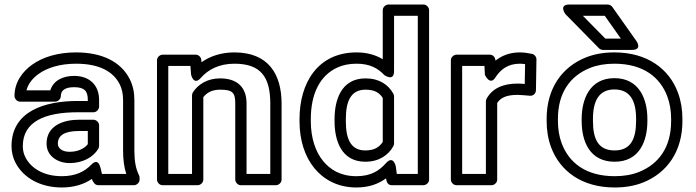

<svg xmlns="http://www.w3.org/2000/svg" viewBox="-20 -795 3080 850"><path d="M524.9 -128C524.9 -89.1 529.2 -54.7 539 -25H431.5C426.1 -39.6 422.7 -106.3 382.3 -64.3C355.5 -36.5 315.7 -15 254 -15C172 -15 118 -50.6 93.5 -96.7C85.1 -112.4 81 -129.1 81 -148C81 -256.5 178.2 -298 324.4 -298H393.7C408.8 -298 418.7 -312.3 418.7 -323V-353C418.7 -416.7 377.6 -459 307.9 -459C261.3 -459 216.3 -440.2 202.7 -395H97.2C104.8 -425.3 125.6 -449.5 150.9 -467.7C188 -494.5 244.8 -513 316.7 -513C419.2 -513 481.4 -478.6 510 -421.8C519.7 -402.4 524.9 -379.5 524.9 -352ZM415.7 25H573C583.7 25 598 15.1 598 0V-8C598 -11.6 597.1 -15.7 595.4 -19.2C581.4 -47.1 574.9 -81 574.9 -128V-352C574.9 -385.8 568.4 -416.9 554.6 -444.2C515 -523.1 429.8 -563 316.7 -563C236.5 -563 169.3 -542.6 121.7 -508.3C82.3 -479.9 44.2 -433.8 44.2 -370C44.2 -359.3 54.1 -345 69.2 -345H224.3C235 -345 249.3 -354.9 249.3 -370C249.3 -392.9 265.7 -409 307.9 -409C354.3 -409 368.7 -391.8 368.7 -353V-348H324.4C176.4 -348 31 -302.2 31 -148C31 -121.5 37.1 -96.2 49.3 -73.3C83.7 -8.5 157.2 35 254 35C308.7 35 352.6 20.3 386.5 -2.8C391.5 9.2 398.6 25 415.7 25ZM186.1 -159C186.1 -102.9 237.4 -73 288.1 -73C345.2 -73 391.9 -98.1 415 -136C417.4 -139.9 418.7 -145.5 418.7 -149V-240C418.7 -255.1 404.4 -265 393.7 -265H329.9C260.9 -265 186.1 -239.3 186.1 -159ZM236.1 -159C236.1 -195.8 265.7 -215 329.9 -215H368.7V-156.7C354.9 -138.9 327.3 -123 288.1 -123C252.6 -123 236.1 -140.3 236.1 -159Z M954.1 -448C897.5 -448 857.4 -421.4 834.3 -386.9C831.6 -382.8 830.1 -377 830.1 -373V-25H725V-503H823L825.8 -465.2C825.8 -465.2 836.9 -413.2 869.5 -450.6C900.5 -486 948.9 -513 1017.9 -513C1136.5 -513 1176.6 -452.1 1176.6 -336V-25H1071.5V-337C1071.5 -409.6 1029.4 -448 954.1 -448ZM954.1 -398C1009.7 -398 1021.5 -385 1021.5 -337V0C1021.5 10.7 1031.4 25 1046.5 25H1201.6C1212.3 25 1226.6 15.1 1226.6 0V-336C1226.6 -468.4 1166.7 -563 1017.9 -563C959 -563 910.9 -546.6 872 -519.5L871.2 -529.8C870.4 -541 860.1 -553 846.3 -553H700C689.3 -553 675 -543.1 675 -528V0C675 10.7 684.9 25 700 25H855.1C865.8 25 880.1 15.1 880.1 0V-364.9C894.6 -383.4 916.9 -398 954.1 -398Z M1688.5 -72.6C1658.4 -38.7 1621.8 -15 1557.6 -15C1487.2 -15 1441.5 -44.3 1410.3 -82.4C1377.1 -122.8 1356 -183.5 1356 -258V-268C1356 -381.6 1397.6 -461.1 1472.9 -495.8C1497.4 -507.1 1525.8 -513 1558.7 -513C1617.8 -513 1653.2 -492.6 1681.3 -462.8C1681.3 -462.8 1724.5 -431.5 1724.5 -480V-725H1829.6V-25H1736.7L1732 -59.4C1732 -59.4 1721.3 -109.5 1688.5 -72.6ZM1714.9 25H1854.6C1865.3 25 1879.6 15.1 1879.6 0V-750C1879.6 -760.7 1869.7 -775 1854.6 -775H1699.5C1688.8 -775 1674.5 -765.1 1674.5 -750V-532.7C1644 -551.3 1605.6 -563 1558.7 -563C1386.6 -563 1306 -427.7 1306 -268V-258C1306 -174.3 1329.5 -101.9 1371.6 -50.6C1410.7 -3 1471.6 35 1557.6 35C1612.7 35 1654.6 19.8 1688.9 -5.3C1691.2 11.3 1697.4 25 1714.9 25ZM1721.4 -380C1699.4 -420.1 1658.8 -448 1598.3 -448C1489 -448 1461.1 -349.7 1461.1 -268V-258C1461.1 -176.5 1489 -79 1597.2 -79C1657.9 -79 1699.4 -108 1721.4 -148C1723.4 -151.6 1724.5 -155.9 1724.5 -160V-368C1724.5 -372.2 1723.4 -376.5 1721.4 -380ZM1674.5 -361.2V-166.8C1660.2 -144.7 1638.6 -129 1597.2 -129C1532.5 -129 1511.1 -180.4 1511.1 -258V-268C1511.1 -345.9 1532.5 -398 1598.3 -398C1639.9 -398 1660.5 -383.3 1674.5 -361.2Z M2281.5 -513C2287.3 -513 2296.4 -512.2 2304.6 -511.1L2303.1 -423.3C2290.9 -424.4 2282 -425 2271.6 -425C2206.6 -425 2159.3 -403.7 2134.2 -358C2132.2 -354.4 2131.1 -350.1 2131.1 -346V-25H2026V-503H2124.7L2126.7 -463.7C2126.7 -463.7 2148.7 -414.4 2172.7 -451.4C2195.3 -486.3 2227.2 -513 2281.5 -513ZM2148.4 -553H2001C1990.3 -553 1976 -543.1 1976 -528V0C1976 10.7 1985.9 25 2001 25H2156.1C2166.8 25 2181.1 15.1 2181.1 0V-339.1C2195.6 -361.1 2219.6 -375 2271.6 -375C2286.3 -375 2309.5 -372.4 2325.6 -371.1C2342.2 -369.7 2352.5 -382.7 2352.7 -395.6L2354.9 -531.6C2355.1 -543 2346.9 -553.8 2335.4 -556.4C2321.9 -559.5 2299.9 -563 2281.5 -563C2237.1 -563 2202.2 -549.3 2173.5 -526.6C2172.8 -540.4 2163.7 -553 2148.4 -553Z M2450 -269C2450 -385.1 2504.7 -459.2 2592.2 -494.3C2622.8 -506.6 2658.6 -513 2700 -513C2828.8 -513 2903.1 -452 2934.5 -367.3C2945.5 -337.7 2951.1 -305.1 2951.1 -269V-259C2951.1 -142.9 2896.4 -68.8 2808.9 -33.7C2778.3 -21.4 2742.5 -15 2701.1 -15C2572.3 -15 2498 -76 2466.6 -160.7C2455.6 -190.3 2450 -222.9 2450 -259ZM2400 -269V-259C2400 -217.7 2406.5 -179 2419.7 -143.3C2458.3 -39 2554.2 35 2701.1 35C2747.7 35 2790 27.8 2827.6 12.7C2933.6 -29.8 3001.1 -124.9 3001.1 -259V-269C3001.1 -310.3 2994.6 -349 2981.4 -384.7C2942.8 -489 2846.9 -563 2700 -563C2653.4 -563 2611.1 -555.8 2573.5 -540.7C2467.5 -498.2 2400 -403.1 2400 -269ZM2846 -269C2846 -355.7 2810.4 -449 2700 -449C2590.1 -449 2555.1 -354.6 2555.1 -269V-259C2555.1 -171.2 2589.2 -79 2701.1 -79C2811.9 -79 2846 -172.1 2846 -259ZM2796 -269V-259C2796 -179.7 2771.8 -129 2701.1 -129C2628.7 -129 2605.1 -179.1 2605.1 -259V-269C2605.1 -346.7 2630.5 -399 2700 -399C2770.6 -399 2796 -347.4 2796 -269ZM2728.7 -624H2659.9L2560.5 -725H2657.4ZM2777 -574C2825.9 -574 2797.4 -613.4 2797.4 -613.4L2690.7 -764.4C2686.6 -770.3 2678.6 -775 2670.3 -775H2500.9C2451.3 -775 2483.1 -732.5 2483.1 -732.5L2631.6 -581.5C2635.5 -577.4 2642.6 -574 2649.4 -574Z"/></svg>

Font: Asimov
Style: WidOu
Weight: 500
Designer: Google
Version: Version 2.000980; 2014